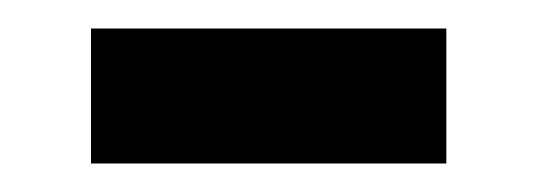

<svg xmlns="http://www.w3.org/2000/svg" viewBox="-20 -327 375 134"><path d="M43.5 -212.9V-307.1H291.5V-212.9Z"/></svg>

Font: Akatab ExtraBold
Style: Regular
Weight: 800
Designer: SIL International
Foundry: SIL International
Version: Version 3.000